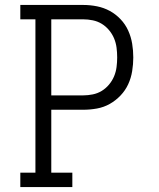

<svg xmlns="http://www.w3.org/2000/svg" viewBox="-20 -755 640 775"><path d="M62 0V-58H123V-677H62V-735H316Q344 -735 371.5 -729.5Q399 -724 423 -711Q447 -698 466.5 -677.5Q486 -657 497.5 -631.5Q509 -606 513.5 -578.5Q518 -551 518 -523Q518 -496 513.5 -468Q509 -440 497.5 -415Q486 -390 466.5 -369.5Q447 -349 423 -335.5Q399 -322 371.5 -317Q344 -312 316 -312H187V-58H272V0ZM187 -370H316Q335 -370 354.5 -374Q374 -378 390.5 -388Q407 -398 420 -413.5Q433 -429 440.5 -447Q448 -465 450.5 -484.5Q453 -504 453 -523Q453 -543 450.5 -562.5Q448 -582 440.5 -600Q433 -618 420 -633.5Q407 -649 390.5 -659Q374 -669 354.5 -673Q335 -677 316 -677H187Z"/></svg>

Font: Iosevka Curly Slab LtEx
Style: Regular
Weight: 300
Width: 7
Monospace: yes
Designer: Belleve Invis
Foundry: Belleve Invis
Version: Version 11.1.0; ttfautohint (v1.8.3)